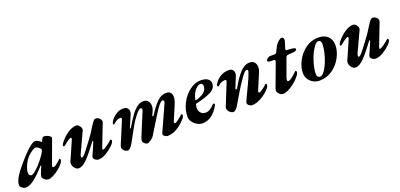

<svg xmlns="http://www.w3.org/2000/svg" viewBox="-17 -1322 4357 2093"><g transform="rotate(-20 2161.0 -276.0)"><path d="M-24 -37Q-24 -81 17 -144Q58 -207 164 -323Q208 -370 245.5 -399Q283 -428 302 -428Q328 -428 361 -402Q369 -393 370 -393H372Q374 -393 375 -395.5Q376 -398 377 -400Q390 -425 392 -432Q398 -443 417 -443Q439 -443 465 -428Q491 -413 491 -400Q491 -396 489 -390L389 -118Q386 -111 386 -106Q386 -92 400 -92Q411 -92 434.5 -109Q458 -126 483 -152Q486 -155 488 -155Q493 -155 496 -150.5Q499 -146 499 -139Q499 -125 480.5 -100.5Q462 -76 432 -51Q395 -21 360 -3.5Q325 14 302 14Q279 14 257.5 -4Q236 -22 236 -41Q236 -47 241 -64Q243 -72 251 -90.5Q259 -109 263 -119L275 -147Q276 -148 276 -151Q276 -155 273.5 -156Q271 -157 269 -155Q191 -67 136 -26.5Q81 14 38 14Q17 14 -3.5 -3Q-24 -20 -24 -37ZM272 -203Q304 -242 323 -272.5Q342 -303 342 -316Q342 -325 322 -342Q299 -360 285 -360Q270 -360 243 -342Q216 -324 192 -300Q160 -268 136.5 -217Q113 -166 113 -127Q113 -110 121 -101Q129 -92 143 -92Q160 -92 197 -124Q234 -156 272 -203Z M587 -65Q587 -78 591 -86L684 -298Q690 -312 690 -319Q690 -329 681 -329Q672 -329 644.5 -310Q617 -291 604 -278Q592 -266 582 -266Q574 -266 574 -275Q574 -290 592 -313Q637 -368 687.5 -401Q738 -434 784 -434Q802 -434 819 -413.5Q836 -393 836 -373Q836 -365 833 -359Q807 -300 723 -122Q717 -109 717 -98Q717 -85 728 -85Q739 -85 763 -113Q787 -141 830 -199L852 -228Q898 -287 949 -372Q970 -405 982.5 -419Q995 -433 1010 -433Q1034 -433 1052 -415.5Q1070 -398 1070 -378Q1070 -375 1068 -367L968 -108Q965 -101 965 -94Q965 -86 971 -86Q982 -86 1019.5 -112Q1057 -138 1078 -159Q1081 -162 1082 -162Q1087 -162 1091 -157Q1095 -152 1095 -147Q1095 -127 1060.5 -93Q1026 -59 980.5 -32Q935 -5 906 -4Q901 -2 891 -2Q874 -2 858.5 -11.5Q843 -21 836 -34Q834 -38 834 -45Q834 -54 837 -61L849 -87Q881 -157 899 -204L900 -208Q900 -213 896 -213Q892 -213 887 -207Q810 -102 754 -44Q698 14 652 14Q627 14 607 -11.5Q587 -37 587 -65Z M1162 -42Q1164 -57 1170 -72L1276 -325Q1278 -333 1278 -336Q1278 -348 1264 -348Q1249 -348 1228.5 -340Q1208 -332 1186 -310Q1183 -305 1176 -305Q1173 -305 1170 -307.5Q1167 -310 1167 -315Q1166 -325 1180 -345.5Q1194 -366 1206 -377Q1236 -405 1263.5 -419Q1291 -433 1334 -433Q1360 -433 1375.5 -417Q1391 -401 1391 -376Q1391 -361 1383 -342L1326 -210L1325 -206Q1325 -202 1329 -202Q1334 -202 1337 -208Q1382 -283 1415 -329.5Q1448 -376 1484.5 -404.5Q1521 -433 1561 -433Q1597 -433 1615.5 -411Q1634 -389 1634 -355Q1634 -318 1615 -283L1601 -251L1600 -247Q1600 -243 1605 -243Q1611 -243 1615 -248Q1670 -336 1719 -384.5Q1768 -433 1825 -433Q1859 -433 1875.5 -414.5Q1892 -396 1892 -364Q1892 -329 1872 -282L1803 -120Q1797 -107 1797 -99Q1797 -89 1807 -89Q1817 -89 1841.5 -106.5Q1866 -124 1886 -142Q1899 -157 1905 -157Q1908 -157 1911.5 -153.5Q1915 -150 1915 -145Q1913 -122 1897 -106Q1851 -52 1795.5 -19Q1740 14 1685 14Q1670 14 1652.5 2.5Q1635 -9 1635 -24Q1635 -27 1637 -33L1773 -334Q1777 -342 1777 -351Q1777 -359 1772.5 -364Q1768 -369 1762 -370Q1738 -370 1689 -298Q1669 -268 1632.5 -209Q1596 -150 1578 -121L1534 -48Q1518 -22 1491 -3.5Q1464 15 1448 15Q1433 15 1416 -0.5Q1399 -16 1399 -31Q1399 -45 1411 -76L1519 -337Q1523 -346 1523 -355Q1523 -362 1519 -366.5Q1515 -371 1508 -371Q1483 -371 1424 -289Q1404 -262 1376.5 -213.5Q1349 -165 1322 -116L1288 -53Q1269 -19 1252.5 -2Q1236 15 1219 15Q1209 15 1195 7.5Q1181 0 1171.5 -13Q1162 -26 1162 -42Z M1957 -107Q1957 -188 1996 -263.5Q2035 -339 2097.5 -386Q2160 -433 2226 -433Q2281 -433 2308.5 -412Q2336 -391 2336 -359Q2336 -299 2270 -266.5Q2204 -234 2101 -212Q2096 -211 2094 -209Q2092 -207 2090 -202Q2086 -187 2084 -170Q2083 -133 2103 -108Q2123 -83 2160 -83Q2187 -83 2209.5 -96.5Q2232 -110 2257 -136Q2267 -147 2274 -147Q2284 -147 2284 -137Q2284 -127 2281 -123Q2248 -62 2199.5 -23.5Q2151 15 2086 15Q2059 15 2028.5 -2Q1998 -19 1977.5 -47Q1957 -75 1957 -107ZM2239 -364Q2239 -377 2231.5 -387Q2224 -397 2211 -397Q2188 -397 2164.5 -376Q2141 -355 2123.5 -321.5Q2106 -288 2101 -253V-251Q2101 -245 2108 -247Q2163 -262 2199.5 -287.5Q2236 -313 2239 -364Z M2383 -50Q2383 -61 2387 -69L2488 -320Q2491 -329 2491 -334Q2491 -345 2479 -345Q2428 -345 2398 -310Q2393 -305 2388 -305Q2378 -305 2377 -315Q2376 -325 2390 -345.5Q2404 -366 2416 -377Q2474 -433 2555 -433Q2582 -433 2596.5 -417Q2611 -401 2611 -377Q2611 -362 2605 -347L2552 -216L2551 -213Q2551 -211 2553.5 -209.5Q2556 -208 2559 -208Q2567 -208 2570 -213Q2629 -319 2682 -376Q2735 -433 2793 -433Q2831 -433 2849.5 -410.5Q2868 -388 2868 -354Q2868 -324 2856 -297L2781 -120Q2775 -107 2775 -99Q2775 -89 2785 -89Q2796 -89 2822 -107.5Q2848 -126 2863 -140Q2876 -155 2882 -155Q2885 -155 2888.5 -151Q2892 -147 2892 -143Q2892 -125 2879 -107Q2834 -54 2774 -20Q2714 14 2663 14Q2646 14 2629.5 0.5Q2613 -13 2613 -29Q2613 -37 2615 -40Q2630 -75 2643 -102Q2656 -129 2666 -150Q2673 -165 2700 -222Q2727 -279 2746 -331Q2751 -344 2751 -355Q2751 -368 2738 -368Q2722 -368 2703 -346Q2684 -324 2666 -297Q2648 -270 2642 -262Q2625 -239 2583.5 -170.5Q2542 -102 2512 -50Q2494 -19 2478.5 -2.5Q2463 14 2446 14Q2436 14 2420.5 5.5Q2405 -3 2394 -18Q2383 -33 2383 -50Z M2960 -46Q2960 -59 2971 -87L3065 -339Q3068 -348 3068 -353Q3068 -367 3054 -367L3006 -369Q2981 -370 2981 -389Q2981 -392 2988.5 -400.5Q2996 -409 3007 -416Q3018 -423 3029 -423H3078Q3092 -423 3097.5 -427Q3103 -431 3111 -448L3139 -504Q3151 -526 3175 -546.5Q3199 -567 3216 -567Q3227 -567 3233 -558Q3239 -549 3239 -536Q3239 -531 3237 -521L3213 -444Q3211 -434 3211 -433Q3211 -426 3215 -423.5Q3219 -421 3228 -421Q3251 -421 3291 -416Q3311 -413 3316.5 -408.5Q3322 -404 3322 -395Q3322 -391 3315 -384.5Q3308 -378 3295 -376Q3258 -372 3235 -371Q3216 -370 3207 -366Q3198 -362 3194 -352L3119 -145Q3112 -124 3112 -113Q3112 -98 3127 -98Q3142 -98 3171.5 -121.5Q3201 -145 3228 -172Q3234 -177 3236 -175Q3241 -174 3244 -168Q3247 -162 3245 -156Q3240 -130 3200.5 -89Q3161 -48 3110.5 -17Q3060 14 3022 14Q3000 14 2980 -7Q2960 -28 2960 -46Z M3302 -128Q3302 -192 3338.5 -263.5Q3375 -335 3441 -384Q3507 -433 3592 -433Q3660 -433 3700 -395Q3740 -357 3740 -290Q3740 -226 3703.5 -154.5Q3667 -83 3600 -34.5Q3533 14 3447 14Q3409 14 3375.5 -4Q3342 -22 3322 -54.5Q3302 -87 3302 -128ZM3611 -354Q3611 -396 3577 -396Q3550 -396 3515 -340Q3480 -284 3455.5 -206Q3431 -128 3431 -69Q3431 -47 3440.5 -36Q3450 -25 3466 -25Q3497 -25 3531 -81Q3565 -137 3588 -215.5Q3611 -294 3611 -354Z M3799 -65Q3799 -78 3803 -86L3896 -298Q3902 -312 3902 -319Q3902 -329 3893 -329Q3884 -329 3856.5 -310Q3829 -291 3816 -278Q3804 -266 3794 -266Q3786 -266 3786 -275Q3786 -290 3804 -313Q3849 -368 3899.5 -401Q3950 -434 3996 -434Q4014 -434 4031 -413.5Q4048 -393 4048 -373Q4048 -365 4045 -359Q4019 -300 3935 -122Q3929 -109 3929 -98Q3929 -85 3940 -85Q3951 -85 3975 -113Q3999 -141 4042 -199L4064 -228Q4110 -287 4161 -372Q4182 -405 4194.5 -419Q4207 -433 4222 -433Q4246 -433 4264 -415.5Q4282 -398 4282 -378Q4282 -375 4280 -367L4180 -108Q4177 -101 4177 -94Q4177 -86 4183 -86Q4194 -86 4231.5 -112Q4269 -138 4290 -159Q4293 -162 4294 -162Q4299 -162 4303 -157Q4307 -152 4307 -147Q4307 -127 4272.5 -93Q4238 -59 4192.5 -32Q4147 -5 4118 -4Q4113 -2 4103 -2Q4086 -2 4070.5 -11.5Q4055 -21 4048 -34Q4046 -38 4046 -45Q4046 -54 4049 -61L4061 -87Q4093 -157 4111 -204L4112 -208Q4112 -213 4108 -213Q4104 -213 4099 -207Q4022 -102 3966 -44Q3910 14 3864 14Q3839 14 3819 -11.5Q3799 -37 3799 -65Z"/></g></svg>

Font: EB Garamond
Style: Bold Italic
Weight: 700
Italic angle: -17.2°
Designer: Georg Duffner and Octavio Pardo
Foundry: Georg Duffner
Version: Version 1.000